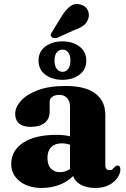

<svg xmlns="http://www.w3.org/2000/svg" viewBox="-20 -916 622 949"><path d="M35.5 -105.5Q35.5 -171.5 94.5 -210.5Q153.5 -249.5 259.5 -249.5Q297 -249.5 326 -242.5V-389Q326 -416 311.8 -431.5Q297.5 -447 272.5 -447Q251.5 -447 238.5 -437.5Q225.5 -428 225.5 -414V-364.5Q225.5 -328.5 201 -308.8Q176.5 -289 132 -289Q93 -289 74 -306Q55 -323 55 -353Q55 -385.5 83 -417.2Q111 -449 166.5 -470Q222 -491 305 -491Q404 -491 452.2 -453Q500.5 -415 500.5 -349.5V-100Q500.5 -75 521.5 -75Q531 -75 536.2 -80Q541.5 -85 546 -89.5Q549 -93 552.5 -95.5Q556 -98 560.5 -98Q575 -98 575 -78.5Q575 -59 561 -37.8Q547 -16.5 519.5 -1.8Q492 13 451 13Q408.5 13 379.2 -3Q350 -19 341.5 -46Q314 -17.5 273 -2.2Q232 13 187 13Q119 13 77.2 -20.2Q35.5 -53.5 35.5 -105.5ZM214.5 -136Q214.5 -101 231.5 -83Q248.5 -65 275.5 -65Q302.5 -65 326 -80.5V-200.5Q306.5 -207.5 285 -207.5Q252 -207.5 233.2 -188.8Q214.5 -170 214.5 -136ZM288 -841Q308 -871 329 -886.2Q350 -901.5 378 -893.5Q403.5 -886.5 413.2 -866.5Q423 -846.5 417 -826Q411 -804 393.8 -790.8Q376.5 -777.5 346.5 -767L263.5 -729.5Q255 -726.5 246.5 -727.8Q238 -729 234 -735Q229 -741.5 231.5 -748Q234 -754.5 239 -761ZM288.5 -521.5Q238.5 -521.5 204.5 -546.5Q170.5 -571.5 170.5 -616.5Q170.5 -661.5 204.5 -686.5Q238.5 -711.5 288.5 -711.5Q339.5 -711.5 373 -686Q406.5 -660.5 406.5 -616.5Q406.5 -572.5 373 -547Q339.5 -521.5 288.5 -521.5ZM289.5 -671Q272 -671 260.8 -657.2Q249.5 -643.5 249.5 -616.5Q249.5 -590 260.8 -575.5Q272 -561 289.5 -561Q306.5 -561 317.2 -575.8Q328 -590.5 328 -616.5Q328 -643 317.2 -657Q306.5 -671 289.5 -671Z"/></svg>

Font: Fraunces 9pt S000
Style: Bold
Weight: 700
Version: Version 1.000; ttfautohint (v1.8.3)